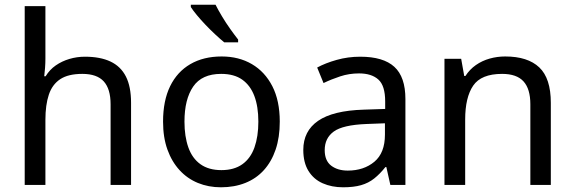

<svg xmlns="http://www.w3.org/2000/svg" viewBox="-20 -786 2442 816"><path d="M173 -537Q173 -518 171.5 -498Q170 -478 168 -462H174Q191 -490 217 -508Q243 -526 275 -535.5Q307 -545 341 -545Q406 -545 449.5 -524.5Q493 -504 515 -461Q537 -418 537 -349V0H450V-343Q450 -408 421 -440Q392 -472 330 -472Q270 -472 236 -449.5Q202 -427 187.5 -383.5Q173 -340 173 -277V0H85V-760H173Z M1169 -269Q1169 -202 1151.5 -150.5Q1134 -99 1101.5 -63Q1069 -27 1022.5 -8.5Q976 10 919 10Q866 10 821 -8.5Q776 -27 743 -63Q710 -99 691.5 -150.5Q673 -202 673 -269Q673 -358 703 -419.5Q733 -481 789 -513.5Q845 -546 922 -546Q995 -546 1050.5 -513.5Q1106 -481 1137.5 -419.5Q1169 -358 1169 -269ZM764 -269Q764 -206 780.5 -159.5Q797 -113 832 -88Q867 -63 921 -63Q975 -63 1010 -88Q1045 -113 1061.5 -159.5Q1078 -206 1078 -269Q1078 -333 1061 -378Q1044 -423 1009.5 -447.5Q975 -472 920 -472Q838 -472 801 -418Q764 -364 764 -269ZM896 -766Q907 -744 923.5 -716.5Q940 -689 958.5 -663Q977 -637 992 -618V-606H933Q916 -620 895 -639.5Q874 -659 853.5 -680.5Q833 -702 816.5 -722Q800 -742 791 -756V-766Z M1511 -545Q1609 -545 1656 -502Q1703 -459 1703 -365V0H1639L1622 -76H1618Q1595 -47 1570.5 -27.5Q1546 -8 1514.5 1Q1483 10 1438 10Q1390 10 1351.5 -7Q1313 -24 1291 -59.5Q1269 -95 1269 -149Q1269 -229 1332 -272.5Q1395 -316 1526 -320L1617 -323V-355Q1617 -422 1588 -448Q1559 -474 1506 -474Q1464 -474 1426 -461.5Q1388 -449 1355 -433L1328 -499Q1363 -518 1411 -531.5Q1459 -545 1511 -545ZM1537 -259Q1437 -255 1398.5 -227Q1360 -199 1360 -148Q1360 -103 1387.5 -82Q1415 -61 1458 -61Q1526 -61 1571 -98.5Q1616 -136 1616 -214V-262Z M2127 -546Q2223 -546 2272 -499.5Q2321 -453 2321 -349V0H2234V-343Q2234 -408 2205 -440Q2176 -472 2114 -472Q2025 -472 1991 -422Q1957 -372 1957 -278V0H1869V-536H1940L1953 -463H1958Q1976 -491 2002.5 -509.5Q2029 -528 2061 -537Q2093 -546 2127 -546Z"/></svg>

Font: Noto Sans Thai
Style: Regular
Weight: 400
Designer: Monotype Design Team
Foundry: Monotype Imaging Inc.
Version: Version 2.001